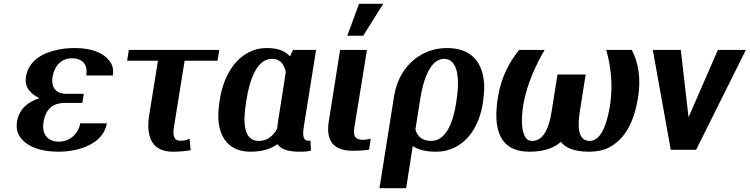

<svg xmlns="http://www.w3.org/2000/svg" viewBox="-20 -792 3963 1015"><path d="M70 -150C66 -125 68 -101 78 -82C108 -21 188 10 290 10C351 10 412 -4 454 -26C497 -48 536 -85 545 -140H404C402 -127 398 -115 392 -104C370 -64 333 -43 291 -43C244 -43 198 -72 210 -146C223 -227 271 -248 324 -248H415L423 -296H332C285 -296 247 -320 258 -388C260 -400 264 -411 269 -423C288 -466 322 -484 361 -484C404 -484 447 -462 436 -393H577C580 -415 578 -436 569 -454C541 -507 472 -538 377 -538C342 -538 310 -535 280 -528C204 -511 131 -472 117 -385C108 -328 147 -292 189 -273C131 -255 81 -218 70 -150Z M652 -471H815L769 -185C749 -61 789 10 894 10C932 10 959 7 988 2L982 -59C964 -51 955 -48 933 -48C899 -48 892 -75 900 -123L956 -471H1130L1139 -528H661Z M1140 -250C1134 -212 1132 -177 1136 -145C1146 -58 1196 10 1304 10C1373 10 1416 -8 1447 -30C1462 -6 1497 10 1562 10C1588 10 1604 9 1624 4L1621 -49C1618 -48 1615 -48 1610 -48C1579 -48 1580 -84 1586 -122L1651 -528H1529L1513 -494C1490 -519 1456 -538 1392 -538C1358 -538 1328 -532 1300 -518C1214 -476 1160 -382 1141 -260ZM1280 -245 1282 -259C1299 -369 1337 -481 1418 -481C1462 -481 1481 -453 1491 -412L1448 -138L1445 -111C1423 -72 1392 -47 1348 -47C1270 -47 1263 -139 1280 -245Z M1718 -150C1702 -47 1743 5 1845 5C1879 5 1905 3 1931 -1L1940 -58L1922 -55C1915 -54 1907 -53 1898 -53C1859 -53 1846 -71 1853 -116L1920 -528H1778ZM1816 -603H1900L2006 -772H1878Z M1986 203H2127L2162 -20C2189 -2 2225 10 2287 10C2320 10 2351 3 2379 -10C2462 -49 2515 -134 2533 -250L2534 -260C2540 -301 2542 -338 2537 -372C2524 -468 2467 -538 2344 -538C2307 -538 2273 -532 2241 -519C2151 -483 2082 -401 2063 -282ZM2176 -107 2202 -272C2218 -372 2255 -481 2328 -481C2346 -481 2360 -475 2371 -463C2405 -426 2407 -350 2393 -259L2391 -245C2374 -139 2336 -47 2259 -47C2214 -47 2187 -69 2176 -107Z M2612 -276C2586 -115 2617 10 2779 10C2859 10 2912 -12 2945 -42C2968 -12 3013 10 3094 10C3134 10 3170 3 3199 -12C3286 -57 3333 -152 3353 -276C3370 -381 3353 -465 3320 -528H3185C3208 -445 3221 -353 3206 -242C3194 -164 3166 -47 3098 -47C3034 -47 3033 -124 3045 -202L3076 -398H2927L2896 -202C2884 -124 2857 -47 2793 -47C2778 -47 2768 -52 2760 -63C2734 -99 2735 -168 2747 -242C2768 -353 2811 -445 2859 -528H2724C2672 -463 2629 -383 2612 -276Z M3431 -528 3526 0H3660L3923 -528H3775L3620 -172L3579 -528Z"/></svg>

Font: Aerodynamic
Style: Obl
Weight: 500
Designer: Google
Version: Version 2.000980; 2014